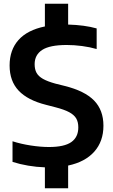

<svg xmlns="http://www.w3.org/2000/svg" viewBox="-20 -880 600 1020"><path d="M342 -0.5V120H218.5V9Q174 7.5 129.8 0Q85.5 -7.5 46.5 -20V-129.5Q91.5 -115 144 -107Q196.5 -99 240 -99Q321.5 -99 358.8 -125.2Q396 -151.5 396 -203Q396 -232 384.8 -251Q373.5 -270 347.5 -284Q321.5 -298 275 -310L225 -323Q127 -347.5 79 -398.5Q31 -449.5 31 -532Q31 -614.5 78.2 -667.5Q125.5 -720.5 218.5 -739.5V-860H342V-749.5Q429.5 -747 493.5 -729V-619.5Q457.5 -630 415.8 -635.5Q374 -641 334.5 -641Q244.5 -641 204.2 -614.8Q164 -588.5 164 -539Q164 -511.5 174.2 -493Q184.5 -474.5 208.2 -461Q232 -447.5 273.5 -436L323.5 -423.5Q430 -397 479.8 -346Q529.5 -295 529.5 -212Q529.5 -129 480.8 -74.2Q432 -19.5 342 -0.5Z"/></svg>

Font: Encode Sans SemiBold
Style: Regular
Weight: 600
Designer: Multiple Designers
Foundry: Impallari Type
Version: Version 2.000